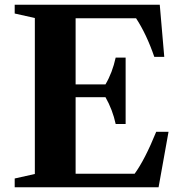

<svg xmlns="http://www.w3.org/2000/svg" viewBox="-20 -790 771 810"><path d="M554 -713H299V-434H425Q454 -483 468 -547H510V-267H468Q455 -327 425 -380H299V-57H548Q591 -116 639 -234H691L649 0H42V-37L127 -56V-714L42 -733V-770H654L673 -550H631Q598 -646 554 -713Z"/></svg>

Font: Libre Caslon Text
Style: Bold
Weight: 700
Designer: Pablo Impallari, Rodrigo Fuenzalida
Foundry: Pablo Impallari, Rodrigo Fuenzalida
Version: Version 1.002